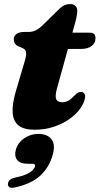

<svg xmlns="http://www.w3.org/2000/svg" viewBox="-20 -608 478 922"><path d="M89.5 -376.5 69.5 -385Q57 -390.5 51.5 -399.5Q46 -408.5 46 -419.5Q46 -435.5 59.5 -445Q73 -454.5 95.5 -454.5H117Q137 -454.5 153.5 -463.2Q170 -472 186.5 -488.5L266 -566.5Q278.5 -578.5 290.5 -583.5Q302.5 -588.5 316.5 -588.5Q334 -588.5 342.5 -579.5Q351 -570.5 351 -556.5Q351 -548 348.8 -533.2Q346.5 -518.5 341 -499L253 -181Q243.5 -146 250 -131.5Q256.5 -117 280 -117Q294.5 -117 308 -124.2Q321.5 -131.5 337 -148.5Q347 -158.5 353.8 -162.5Q360.5 -166.5 368.5 -166.5Q378.5 -166.5 384.5 -159.2Q390.5 -152 388.5 -139.5Q384.5 -113.5 365.2 -86.5Q346 -59.5 313.5 -36.5Q281 -13.5 238.5 0.8Q196 15 145.5 15Q96.5 15 70.5 -4.5Q44.5 -24 41 -64.5Q37.5 -105 55.5 -168L98 -311.5Q107.5 -344 105.2 -357.5Q103 -371 89.5 -376.5ZM271.5 -373 296 -451H412Q438.5 -451 438.5 -425Q438.5 -401 419.8 -387Q401 -373 369.5 -373ZM114.5 178.5Q75.5 178.5 61.8 159.5Q48 140.5 56 111.5Q65 77.5 96 56.2Q127 35 164 35Q207 35 226.8 60Q246.5 85 234 132.5Q217.5 194.5 173.8 235Q130 275.5 49.5 292.5Q33 296 25.2 291Q17.5 286 18 275.5Q19 265.5 26.2 257.2Q33.5 249 49.5 245.5Q83.5 239 104.5 229.8Q125.5 220.5 136 209.8Q146.5 199 148.5 190Q151.5 178.5 136 178.5Z"/></svg>

Font: Fraunces Black
Style: Italic
Weight: 900
Italic angle: -16°
Version: Version 1.000;[b76b70a41]